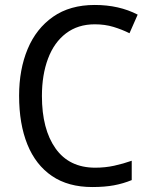

<svg xmlns="http://www.w3.org/2000/svg" viewBox="-20 -744 604 774"><path d="M362 -646Q294 -646 246 -609.5Q198 -573 173.5 -507.5Q149 -442 149 -357Q149 -223 204 -145.5Q259 -68 364 -68Q404 -68 440.5 -76Q477 -84 511 -96V-18Q477 -4 439.5 3Q402 10 352 10Q255 10 189.5 -34.5Q124 -79 90.5 -161.5Q57 -244 57 -358Q57 -464 91.5 -546.5Q126 -629 194 -676.5Q262 -724 362 -724Q460 -724 535 -685L502 -610Q472 -625 437.5 -635.5Q403 -646 362 -646Z"/></svg>

Font: Noto Sans Myanmar SemiCondensed
Style: Regular
Weight: 400
Width: 4
Designer: Monotype Design Team
Foundry: Monotype Imaging Inc.
Version: Version 2.107; ttfautohint (v1.8.4.7-5d5b)